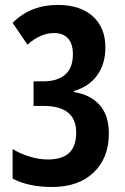

<svg xmlns="http://www.w3.org/2000/svg" viewBox="-20 -744 503 774"><path d="M404.8 -553.2Q404.8 -485.8 371.6 -440.2Q338.4 -394.5 277.8 -377V-373Q345.2 -362.3 382.1 -320.3Q418.9 -278.3 418.9 -206.1Q418.9 -107.4 357.7 -48.8Q296.4 9.8 189.9 9.8Q95.2 9.8 30.8 -23.9V-143.1Q63 -123.5 100.6 -112.3Q138.2 -101.1 172.9 -101.1Q229.5 -101.1 258.3 -127.2Q287.1 -153.3 287.1 -210Q287.1 -316.9 155.8 -316.9H115.2V-416H153.8Q211.9 -416 242.9 -443.4Q273.9 -470.7 273.9 -524.9Q273.9 -567.4 254.2 -589.1Q234.4 -610.8 198.2 -610.8Q143.1 -610.8 90.8 -564L30.8 -651.9Q103 -724.1 212.9 -724.1Q303.2 -724.1 354 -678.5Q404.8 -632.8 404.8 -553.2Z"/></svg>

Font: TypoPRO Open Sans Condensed
Style: Bold
Weight: 700
Width: 3
Foundry: Ascender Corporation
Version: Version 1.11